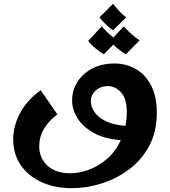

<svg xmlns="http://www.w3.org/2000/svg" viewBox="-20 -735 890 1004"><path d="M357 249Q267 249 197.5 217.5Q128 186 88.5 128.5Q49 71 49 -9Q49 -50 64 -95.5Q79 -141 111 -184.5Q143 -228 193 -263L280 -137Q185 -65 185 29Q185 91 228 131Q271 171 347 171Q395 171 446 152Q497 133 541 94.5Q585 56 612 -2Q524 -9 467.5 -41.5Q411 -74 384 -119Q357 -164 357 -210Q357 -262 384.5 -306Q412 -350 462 -376.5Q512 -403 579 -403Q639 -403 689.5 -374.5Q740 -346 770 -288.5Q800 -231 800 -143Q800 -46 760.5 27.5Q721 101 656 150Q591 199 512.5 224Q434 249 357 249ZM455 -206Q455 -177 474 -149Q493 -121 533 -101.5Q573 -82 636 -77Q643 -111 643 -149Q643 -220 612.5 -252.5Q582 -285 544 -285Q507 -285 481 -262Q455 -239 455 -206ZM571 -577Q550 -591 533 -608Q516 -625 500 -644L571 -715Q588 -694 603 -677.5Q618 -661 640 -644ZM523 -451Q500 -465 478 -483Q456 -501 441 -521L512 -597Q526 -581 541 -566.5Q556 -552 573 -539L627 -597Q646 -576 665.5 -558.5Q685 -541 710 -524L638 -451Q621 -461 604 -474Q587 -487 573 -502Z"/></svg>

Font: Marhey SemiBold
Style: Regular
Weight: 600
Designer: Nur Syamsi & Bustanul Arifin
Foundry: Namelatype
Version: Version 1.000; ttfautohint (v1.8.4.7-5d5b)